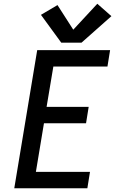

<svg xmlns="http://www.w3.org/2000/svg" viewBox="-20 -1002 616 1022"><path d="M56 0H445L459 -87H171L214 -346H438L452 -433H228L264 -648H552L566 -735H178ZM306 -775H414L573 -916L498 -982L370 -844L286 -975L198 -923Z"/></svg>

Font: Iosevka Sparkle Medium
Style: Italic
Weight: 500
Italic angle: -9°
Designer: Belleve Invis
Foundry: Belleve Invis
Version: Version 4.5.0; ttfautohint (v1.8.3)